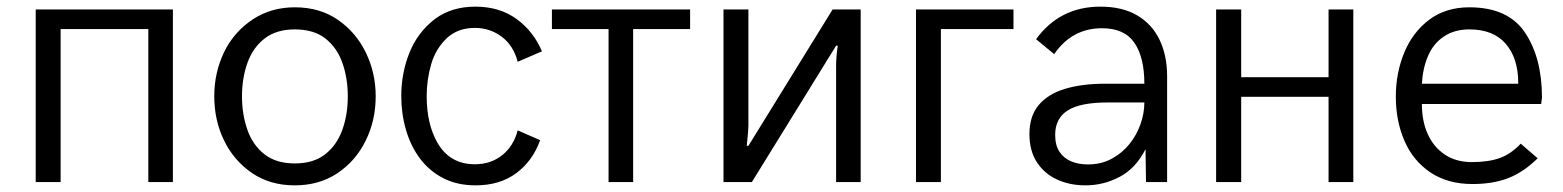

<svg xmlns="http://www.w3.org/2000/svg" viewBox="-20 -548 4704 578"><path d="M500.5 0H426.5V-460.5H162.5V0H87.5V-519.5H500.5Z M867.5 10Q793 10 738.5 -27.2Q684 -64.5 654.5 -125.2Q625 -186 625 -258Q625 -329.5 654.5 -390.8Q684 -452 741.5 -490Q796.5 -526 867.5 -526Q942.5 -526 997 -488.5Q1051.5 -451 1081.2 -390Q1111 -329 1111 -258Q1111 -185 1080.5 -123.8Q1050 -62.5 995.2 -26.2Q940.5 10 867.5 10ZM867.5 -56Q923.5 -56 958.5 -83.2Q993.5 -110.5 1010.2 -156.2Q1027 -202 1027 -258Q1027 -312 1011 -358Q995 -404 960 -431.8Q925 -459.5 867.5 -459.5Q812 -459.5 776.8 -432.2Q741.5 -405 725 -359Q708.5 -313 708.5 -258Q708.5 -203.5 724.8 -157.2Q741 -111 776.2 -83.5Q811.5 -56 867.5 -56Z M1412 10Q1356 10 1314 -11.8Q1272 -33.5 1244 -71.2Q1216 -109 1202 -157.5Q1188 -206 1188 -259Q1188 -327.5 1212.5 -389Q1237 -450.5 1289.5 -491Q1339.5 -528 1411 -528Q1483.5 -528 1534.5 -491.2Q1585.5 -454.5 1611.5 -393.5L1538.5 -362Q1525.5 -411.5 1490 -437.8Q1454.5 -464 1409.5 -464Q1359 -464 1326 -434Q1292 -402 1278.2 -355.2Q1264.5 -308.5 1264.5 -259Q1264.5 -174.5 1297 -118Q1334.5 -53.5 1409.5 -53.5Q1457.5 -53.5 1491.8 -80.8Q1526 -108 1538.5 -155.5L1606 -126Q1584 -64 1534.5 -27Q1485 10 1412 10Z M1886 0H1812V-460.5H1641.5V-519.5H2057.5V-460.5H1886Z M2571 0H2497V-350Q2497 -376.5 2502 -410.5H2497L2243.5 0H2158V-519.5H2233V-170Q2233 -155.5 2228 -109H2233L2486.5 -519.5H2571Z M2812.5 0H2737.5V-519.5H3031V-460.5H2812.5Z M3247.5 10Q3200 10 3161.8 -7.8Q3123.5 -25.5 3101.2 -60Q3079 -94.5 3079 -144.5Q3079 -198 3106.5 -231.2Q3134 -264.5 3185 -280.2Q3236 -296 3307.5 -296H3425Q3425 -375.5 3395 -419.2Q3365 -463 3297.5 -463Q3207 -463 3153.5 -385L3099 -430Q3170.5 -528 3292.5 -528Q3358.5 -528 3403.2 -501.8Q3448 -475.5 3470.8 -428.2Q3493.5 -381 3493.5 -318.5V0H3430L3428.5 -99Q3399.5 -41.5 3351 -15.8Q3302.5 10 3247.5 10ZM3255 -53Q3295 -53 3326.5 -70Q3358 -87 3380 -114.2Q3402 -141.5 3413.5 -174.5Q3425 -207.5 3425 -239.5H3313.5Q3232 -239.5 3194.2 -215.5Q3156.5 -191.5 3156.5 -142Q3156.5 -110.5 3169.5 -91Q3182.5 -71.5 3204.8 -62.2Q3227 -53 3255 -53Z M4054 0H3979.5V-256.5H3716.5V0H3641V-519.5H3716.5V-315.5H3979.5V-519.5H4054Z M4412.5 6Q4338 6 4285.8 -29.2Q4233.5 -64.5 4207.8 -124.5Q4182 -184.5 4182 -257Q4182 -328.5 4207.5 -390Q4233 -451.5 4282.8 -488.8Q4332.5 -526 4403.5 -526Q4520 -526 4571 -449.8Q4622 -373.5 4622 -254L4619.5 -235H4260.5Q4260.5 -184.5 4277 -147Q4294 -107 4328.2 -83.5Q4362.5 -60 4411 -60Q4460.5 -60 4494.8 -72.2Q4529 -84.5 4558 -115.5L4609 -71.5Q4567 -30 4521 -12Q4475 6 4412.5 6ZM4550.5 -296V-299Q4550.5 -372 4513.2 -415.8Q4476 -459.5 4403.5 -459.5Q4358.5 -459.5 4326.8 -438.2Q4295 -417 4279 -379.5Q4263 -342 4260.5 -296Z"/></svg>

Font: Acari Sans
Style: Regular
Weight: 400
Designer: Alfredo Marco Pradil and Stefan Peev (font) & Cristiano Sobral (main changes)
Foundry: Alfredo Marco Pradil and Stefan Peev (font) & Cristiano Sobral (main changes)
Version: Version 1.063; ttfautohint (v1.8.3)